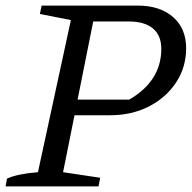

<svg xmlns="http://www.w3.org/2000/svg" viewBox="-31 -668 687 688"><path d="M-11 0 -6 -28Q31 -45 105 -51L223 -596L112 -618L118 -648H462Q542 -648 589 -607Q636 -566 636 -495Q636 -427 600 -372.5Q564 -318 502.5 -286.5Q441 -255 363 -255H236L195 -51L328 -31L322 0ZM431 -591H303L247 -311H432Q547 -378 547 -493Q547 -541 517 -566Q487 -591 431 -591Z"/></svg>

Font: Piazzolla SC
Style: Italic
Weight: 400
Italic angle: -11.3°
Designer: Juan Pablo del Peral
Foundry: Huerta Tipografica
Version: Version 1.330